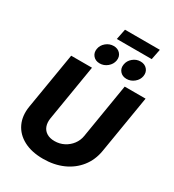

<svg xmlns="http://www.w3.org/2000/svg" viewBox="-250 -1220 1242 1370"><g transform="rotate(30 371.0 -535.0)"><path d="M322.3 10.3Q228 10.3 162.6 -24.4Q97.2 -59.1 68.1 -120.8Q39.1 -182.6 52.2 -263.2L129.4 -727.5H300.8L224.6 -266.1Q218.8 -228 229.5 -199.7Q240.2 -171.4 266.1 -155.8Q292 -140.1 329.6 -140.1Q372.1 -140.1 407.5 -158.4Q442.9 -176.8 466.3 -207.8Q489.7 -238.8 496.1 -277.3L570.3 -727.5H742.2L663.6 -252Q650.4 -171.4 603.5 -112.3Q556.6 -53.2 484.6 -21.5Q412.6 10.3 322.3 10.3ZM553.2 -781.2Q518.6 -781.2 498.8 -804.2Q479 -827.1 484.9 -860.4Q490.2 -893.6 517.6 -916.5Q544.9 -939.5 579.6 -939.5Q614.3 -939.5 634.3 -916.5Q654.3 -893.6 648.9 -860.4Q643.6 -827.1 615.7 -804.2Q587.9 -781.2 553.2 -781.2ZM332 -781.2Q297.4 -781.2 277.6 -804.2Q257.8 -827.1 263.2 -860.4Q268.6 -893.6 296.1 -916.5Q323.7 -939.5 358.4 -939.5Q393.1 -939.5 413.1 -916.5Q433.1 -893.6 427.7 -860.4Q421.9 -827.1 394.3 -804.2Q366.7 -781.2 332 -781.2ZM656.2 -1080.1 639.2 -993.7H351.6L369.1 -1080.1Z"/></g></svg>

Font: Inter 20pt ExtraBold
Style: Italic
Weight: 800
Italic angle: -9.3988°
Version: Version 4.001;git-66647c0bb